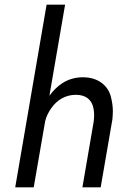

<svg xmlns="http://www.w3.org/2000/svg" viewBox="-20 -800 549 820"><path d="M258 -780H179L45 0H124L173 -283C178 -303 187 -321 199 -338C223 -373 260 -395 303 -395C304 -395 306 -395 307 -395C376 -393 382 -338 382 -307C382 -299 381 -289 380 -280L332 0H410L460 -290C461 -302 462 -314 462 -325C462 -345 459 -366 453 -389C441 -433 401 -470 334 -470C301 -470 271 -461 245 -444C224 -430 206 -412 191 -391Z"/></svg>

Font: Jost
Style: Italic
Weight: 400
Italic angle: -5°
Version: Version 3.710